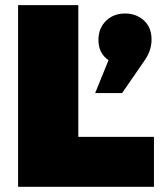

<svg xmlns="http://www.w3.org/2000/svg" viewBox="-20 -721 624 741"><path d="M49.8 0V-701.2H282.2V-192.9H574.2V0ZM347.2 -361.8 398.9 -488.8Q359.9 -515.1 359.9 -566.9Q359.9 -611.8 388.9 -640.4Q418 -668.9 462.9 -668.9Q505.9 -668.9 535.4 -642.1Q564.9 -615.2 564.9 -567.9Q564.9 -525.9 538.1 -487.8L451.2 -361.8Z"/></svg>

Font: Trueno Black
Style: Regular
Weight: 900
Designer: Julieta Ulanovsky
Foundry: Julieta Ulanovsky
Version: Version 3.001b | FøM Fix